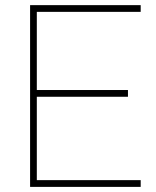

<svg xmlns="http://www.w3.org/2000/svg" viewBox="-20 -731 609 751"><path d="M530.3 -26.4V0H97.7V-710.9H530.3V-684.6H124V-378.9H480.5V-352.5H124V-26.4Z"/></svg>

Font: Vazirmatn UI Thin
Style: Regular
Weight: 100
Designer: Saber Rastikerdar
Foundry: Saber Rastikerdar
Version: Version 33.003